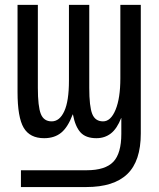

<svg xmlns="http://www.w3.org/2000/svg" viewBox="-20 -548 640 775"><path d="M340.3 -528.3V-193.4Q340.3 -118.2 352.3 -88.1Q364.3 -58.1 396 -58.1Q427.2 -58.1 446.5 -105Q465.8 -151.9 465.8 -231.9V-528.3H548.3V-9.3Q548.3 102.1 493.9 154.5Q439.5 207 328.1 207H64.5V139.2H329.6Q404.8 139.2 437.3 105.2Q469.7 71.3 469.7 -7.8V-71.8H469.2Q452.1 -28.3 427.5 -9.3Q402.8 9.8 369.1 9.8Q326.2 9.8 304.9 -13.7Q283.7 -37.1 274.4 -85.9H273.4Q253.9 -34.2 226.8 -12.2Q199.7 9.8 158.2 9.8Q100.6 9.8 75.7 -32.2Q50.8 -74.2 50.8 -176.3V-528.3H132.8V-193.4Q132.8 -118.2 144.8 -88.1Q156.7 -58.1 188.5 -58.1Q220.7 -58.1 239.5 -99.1Q258.3 -140.1 258.3 -222.2V-528.3Z"/></svg>

Font: Cousine
Style: Regular
Weight: 400
Monospace: yes
Designer: Steve Matteson
Foundry: Monotype Imaging Inc.
Version: Version 1.21